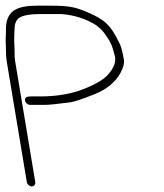

<svg xmlns="http://www.w3.org/2000/svg" viewBox="-45 -645 582 683"><path d="M80.5 3 8.7 -428C7.3 -436.7 6.7 -445.3 6.9 -454C7.4 -472.1 4.7 -497.8 5.8 -515.8C7.3 -539.5 4.1 -560.4 17.1 -576C27.6 -588.7 54.9 -595 98.9 -595H173.9C220.6 -591.2 261.8 -577.8 297.6 -555C316.2 -539 317.3 -541.2 336.8 -511.5C355.1 -483.8 356.6 -471.5 364.2 -443C367.3 -424.3 360.3 -404.7 343 -384C329.2 -365.4 299.8 -347.1 254.7 -329.1C209.6 -311 157.3 -302 98 -302H65.5C50.6 -302 42.3 -298.7 44.2 -287C45.5 -279.1 53.8 -272 61.7 -272H116.2C129.2 -272 158.5 -275 204.1 -280.9C219 -282.9 248.1 -292.6 291.6 -310C335.1 -327.4 365.8 -352.8 383.8 -386.1C394.3 -405.5 398.2 -421.9 395.4 -435.1C387 -475.2 388.9 -475.8 367.7 -515C343 -560.5 321 -576.6 275.5 -597.3C214.1 -625.3 193.3 -625 92.9 -625C12.8 -625 -25.7 -607.5 -23.9 -534C-23.5 -515.1 -26 -509.4 -24.1 -481C-23.1 -465.4 -24.4 -446.9 -21.3 -428L50.5 3C51.8 10.9 60.1 18 68 18C75.9 18 81.8 10.9 80.5 3Z"/></svg>

Font: MewTooHand
Style: Lta
Weight: 400
Designer: Mew Too, Robert Jablonski
Version: Version 0.77